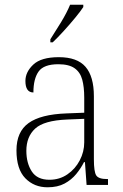

<svg xmlns="http://www.w3.org/2000/svg" viewBox="-20 -786 524 816"><path d="M182 10Q125 10 87.5 -28.5Q50 -67 50 -147Q50 -226 101.5 -263Q153 -300 262 -304L338 -307V-371Q338 -416 329.5 -447.5Q321 -479 297 -496Q273 -513 228 -513Q166 -513 144 -482Q122 -451 122 -393Q88 -393 88 -442Q88 -480 121.5 -511.5Q155 -543 230 -543Q308 -543 343.5 -502Q379 -461 379 -377V-109Q379 -56 389 -40.5Q399 -25 435 -25H439V0H348L341 -97H337Q324 -71 304 -46.5Q284 -22 254.5 -6Q225 10 182 10ZM190 -22Q233 -22 266.5 -45Q300 -68 319 -104.5Q338 -141 338 -181V-281L265 -278Q167 -274 129.5 -239.5Q92 -205 92 -145Q92 -93 115 -57.5Q138 -22 190 -22ZM194 -619Q216 -653 240 -692.5Q264 -732 278 -766H334V-756Q323 -739 300 -711Q277 -683 251 -654.5Q225 -626 204 -606H194Z"/></svg>

Font: Noto Serif Tamil SemiCondensed ExtraLight
Style: Italic
Weight: 200
Width: 4
Italic angle: -12°
Designer: Indian Type Foundry, Tom Grace, and the Monotype Design Team
Foundry: Monotype Imaging Inc.
Version: Version 2.003; ttfautohint (v1.8.4.7-5d5b)